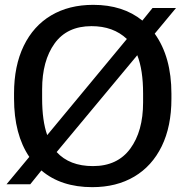

<svg xmlns="http://www.w3.org/2000/svg" viewBox="-20 -736 766 793"><path d="M151 -32 105 25H7L101 -88Q38 -181 38 -329V-350Q38 -464 78 -546.5Q118 -629 191.5 -672.5Q265 -716 365 -716Q488 -716 568 -651L610 -703H707L619 -597Q688 -501 688 -349V-328Q688 -214 648 -132Q608 -50 534.5 -6.5Q461 37 361 37Q232 37 151 -32ZM175 -178 504 -575Q448 -628 358 -628Q257 -628 205.5 -556.5Q154 -485 154 -367V-330Q154 -237 175 -178ZM571 -313V-350Q571 -447 547 -508L214 -108Q267 -50 364 -50Q465 -50 518 -122Q571 -194 571 -313Z"/></svg>

Font: Gmarket Sans TTF Medium
Style: Regular
Weight: 500
Designer: Creative Director : Sungho Lee; Art Director : Kiwoong Choi; Project Manager : Sori Yang, Jongwook Yoon; Font Designer :
Foundry: Sandoll Inc.
Version: Version 1.000;hotconv 1.0.109;makeotfexe 2.5.65596